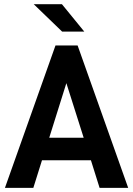

<svg xmlns="http://www.w3.org/2000/svg" viewBox="-20 -911 645 931"><path d="M420.9 -133.8H183.6L141.6 0H3.9L249 -690.4H356.4L601.6 0H462.9ZM385.7 -243.2 301.8 -507.8 218.8 -243.2ZM143.6 -890.6H280.3L388.7 -757.8H281.2Z"/></svg>

Font: Dinish
Style: Bold
Weight: 700
Designer: Bert Driehuis
Foundry: Playbeing
Version: Version 3.006; git-39231f3c-release